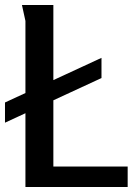

<svg xmlns="http://www.w3.org/2000/svg" viewBox="-24 -750 558 770"><path d="M64 -730H190V-82H488V0H78V-666ZM-4 -258V-339L383 -518V-437Z"/></svg>

Font: Rosario SemiBold
Style: Regular
Weight: 600
Designer: Hector Gatti
Foundry: Omnibus Type
Version: Version 1.101; ttfautohint (v1.8.1.43-b0c9)